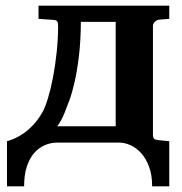

<svg xmlns="http://www.w3.org/2000/svg" viewBox="-20 -508 650 684"><path d="M392.1 -430.2H268.1Q267.6 -361.3 261.2 -308.8Q254.9 -256.3 246.1 -217.3Q237.3 -178.2 227.3 -151.1Q217.3 -124 210 -106Q208.5 -102.1 205.3 -94.7Q202.1 -87.4 198 -80.1Q193.8 -72.8 189.9 -66.4Q186 -60.1 183.1 -58.1H392.1ZM522 155.8Q522 115.2 511 85.9Q500 56.6 482.9 37.6Q465.8 18.6 445.1 9.3Q424.3 0 404.8 0H184.1Q160.6 0 139.2 9.3Q117.7 18.6 101.3 37.6Q85 56.6 75.4 85.9Q65.9 115.2 65.9 155.8H4.9V-4.9Q15.6 -7.8 30.8 -14.2Q45.9 -20.5 63 -32.2Q80.1 -43.9 97.7 -62.3Q115.2 -80.6 130.9 -107.9Q140.6 -124.5 150.6 -157.2Q160.6 -189.9 168.7 -231.9Q176.8 -273.9 181.9 -321.8Q187 -369.6 187 -417Q187 -426.8 184.1 -431.4Q181.2 -436 171.9 -437L117.2 -440.9V-487.8H583V-440.9L546.9 -438Q538.1 -437 531.5 -430.4Q524.9 -423.8 524.9 -415V-27.8Q524.9 -17.6 529.1 -13.7Q533.2 -9.8 543.9 -8.8L583 -4.9V155.8Z"/></svg>

Font: Charis SIL CyrE
Style: Bold
Weight: 700
Foundry: SIL International
Version: Version 5.000